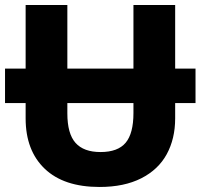

<svg xmlns="http://www.w3.org/2000/svg" viewBox="-21 -734 798 764"><path d="M757 -324H676V-263Q676 -182 642.5 -120.5Q609 -59 541 -24.5Q473 10 375 10Q233 10 157 -62.5Q81 -135 81 -263V-324H-1V-461H81V-714H247V-461H510V-714H676V-461H757ZM510 -324H247V-283Q247 -202 279.5 -165.5Q312 -129 379 -129Q448 -129 479 -166Q510 -203 510 -284Z"/></svg>

Font: Noto Sans UI ExtraBold
Style: Regular
Weight: 800
Designer: Monotype Design Team
Foundry: Monotype Imaging Inc.
Version: Version 1.001